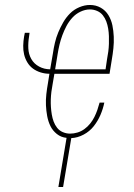

<svg xmlns="http://www.w3.org/2000/svg" viewBox="-20 -548 540 773"><path d="M215 205 248 7Q226 5 209 -8.5Q192 -22 183 -40.5Q174 -59 170 -80.5Q166 -102 165 -124Q164 -146 166.5 -168.5Q169 -191 173 -213L179 -251Q161 -251 143.5 -256.5Q126 -262 112.5 -272Q99 -282 90 -297Q81 -312 77 -329Q73 -346 73.5 -364.5Q74 -383 77 -401L80 -416H99L97 -401Q93 -377 94 -353.5Q95 -330 106 -310.5Q117 -291 137.5 -280Q158 -269 182 -269L193 -333Q196 -354 201 -375.5Q206 -397 214.5 -417.5Q223 -438 234.5 -458Q246 -478 262 -494Q278 -510 299.5 -519Q321 -528 342 -528Q366 -528 385.5 -517Q405 -506 416.5 -487Q428 -468 432.5 -446Q437 -424 438 -400.5Q439 -377 436.5 -353.5Q434 -330 430 -307L421 -251H199L192 -210Q189 -195 187 -179Q185 -163 184.5 -147.5Q184 -132 185 -117Q186 -102 188.5 -87Q191 -72 196 -58.5Q201 -45 210 -33.5Q219 -22 233 -16Q247 -10 262 -10Q277 -10 292 -14.5Q307 -19 320 -28.5Q333 -38 343 -50.5Q353 -63 360 -77Q367 -91 372 -105.5Q377 -120 381 -135H400Q395 -110 384.5 -85.5Q374 -61 357.5 -40Q341 -19 316.5 -6Q292 7 267 8L234 205ZM202 -269H405L411 -310Q414 -325 416 -340.5Q418 -356 418.5 -371.5Q419 -387 418.5 -402.5Q418 -418 415.5 -433Q413 -448 408 -461.5Q403 -475 394 -486.5Q385 -498 371 -504Q357 -510 342 -510Q323 -510 304 -501Q285 -492 271 -476.5Q257 -461 247.5 -443Q238 -425 231 -406Q224 -387 219.5 -368Q215 -349 212 -330Z"/></svg>

Font: Iosevka SS04 Thin Oblique
Style: Regular
Weight: 100
Italic angle: -9°
Monospace: yes
Designer: Belleve Invis
Foundry: Belleve Invis
Version: Version 19.0.0; ttfautohint (v1.8.4)